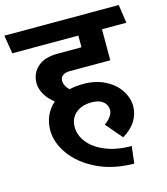

<svg xmlns="http://www.w3.org/2000/svg" viewBox="-153 -788 934 1077"><g transform="rotate(-15 314.0 -250.0)"><path d="M569.8 -121.1Q569.8 -77.1 544.9 -37.1Q520 2.9 470.2 32.2L389.2 -63Q411.1 -78.1 425 -97.7Q439 -117.2 439 -134.8Q439 -164.6 416 -183.8Q393.1 -203.1 350.1 -203.1Q291 -203.1 256.6 -173.1Q222.2 -143.1 222.2 -92.8Q222.2 -45.9 255.6 -3.4Q289.1 39.1 353 65.4Q417 91.8 503.9 91.8L492.2 190.9Q369.1 189.9 276.6 144.5Q184.1 99.1 134.5 29.5Q85 -40 85 -110.8Q85 -155.8 102.1 -194.3Q119.1 -232.9 151.9 -261.2Q117.7 -287.1 98.4 -320.6Q79.1 -354 79.1 -386.2Q79.1 -442.4 119.1 -479.2Q159.2 -516.1 237.8 -516.1H375V-584H-8.8L-25.9 -690.9H638.2L653.8 -584H512.2V-403.8H276.9Q251 -403.8 236.1 -392.8Q221.2 -381.8 221.2 -361.8Q221.2 -334 249 -306.2Q287.1 -314.9 331.1 -314.9Q400.9 -314.9 455.3 -288.1Q509.8 -261.2 539.8 -216.1Q569.8 -170.9 569.8 -121.1Z"/></g></svg>

Font: Kadwa
Style: Bold
Weight: 700
Designer: Sol Matas
Foundry: Sol Matas
Version: Version 1.001;PS 001.000;hotconv 1.0.70;makeotf.lib2.5.58329